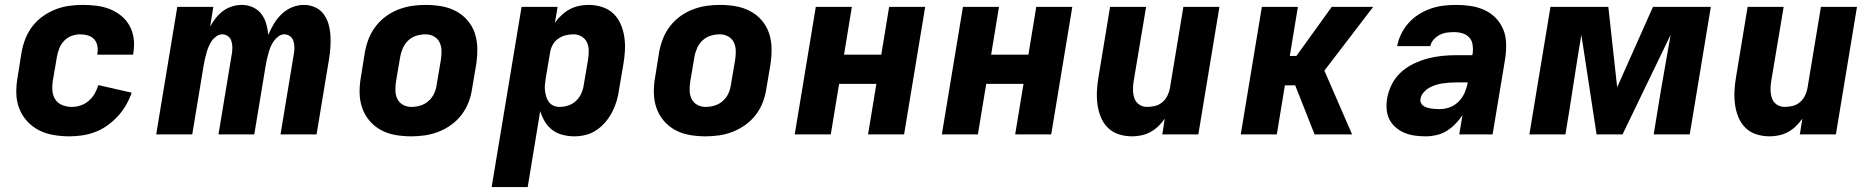

<svg xmlns="http://www.w3.org/2000/svg" viewBox="-20 -548 7640 783"><path d="M263 8Q230 8 198 2.5Q166 -3 138.5 -17Q111 -31 90 -54.5Q69 -78 58 -107Q47 -136 46.5 -169Q46 -202 52 -235L68 -335Q73 -363 83.5 -390Q94 -417 112 -440.5Q130 -464 154.5 -481.5Q179 -499 206 -509.5Q233 -520 261 -524Q289 -528 317 -528Q346 -528 374 -524.5Q402 -521 427.5 -511Q453 -501 474 -484Q495 -467 508 -443.5Q521 -420 525 -392Q529 -364 524 -335L523 -325H377V-329Q380 -345 377 -361Q374 -377 364 -388Q354 -399 338.5 -403.5Q323 -408 307 -408Q289 -408 271.5 -401.5Q254 -395 241 -381Q228 -367 221.5 -350Q215 -333 212 -316L195 -216Q192 -196 194 -176Q196 -156 206.5 -141Q217 -126 235 -119Q253 -112 273 -112Q291 -112 309 -118Q327 -124 342 -137Q357 -150 366.5 -167Q376 -184 381 -201L517 -170Q508 -144 494 -119.5Q480 -95 460.5 -74Q441 -53 418 -36.5Q395 -20 369 -10Q343 0 316 4Q289 8 263 8Z M617 0 703 -520H850L837 -440Q847 -458 860 -474.5Q873 -491 890 -503.5Q907 -516 927 -522Q947 -528 966 -528Q990 -528 1011 -518.5Q1032 -509 1045.5 -491.5Q1059 -474 1065.5 -452Q1072 -430 1074 -406Q1084 -429 1097 -451Q1110 -473 1129 -491Q1148 -509 1171.5 -518.5Q1195 -528 1219 -528Q1243 -528 1264.5 -518.5Q1286 -509 1299.5 -491Q1313 -473 1319.5 -450.5Q1326 -428 1327.5 -404.5Q1329 -381 1327.5 -356.5Q1326 -332 1322 -308L1271 0H1124L1179 -332Q1181 -345 1180.5 -358Q1180 -371 1176 -382.5Q1172 -394 1162 -401Q1152 -408 1139 -408Q1127 -408 1116 -400Q1105 -392 1097 -381Q1089 -370 1084 -358Q1079 -346 1075.5 -333.5Q1072 -321 1069 -308.5Q1066 -296 1064 -284L1017 0H871L926 -332Q928 -345 927.5 -358Q927 -371 923 -382.5Q919 -394 909 -401Q899 -408 886 -408Q874 -408 862.5 -400Q851 -392 843.5 -381Q836 -370 831 -358Q826 -346 822.5 -333.5Q819 -321 816 -308.5Q813 -296 811 -284L764 0Z M1657 8Q1624 8 1592.5 2.5Q1561 -3 1534 -17.5Q1507 -32 1487 -55.5Q1467 -79 1457 -108Q1447 -137 1446.5 -169.5Q1446 -202 1452 -235L1468 -335Q1473 -363 1483.5 -390Q1494 -417 1512 -440.5Q1530 -464 1554 -481.5Q1578 -499 1605.5 -509.5Q1633 -520 1660.5 -524Q1688 -528 1716 -528Q1749 -528 1780.5 -522.5Q1812 -517 1839.5 -502.5Q1867 -488 1887 -464.5Q1907 -441 1916.5 -412Q1926 -383 1926.5 -350.5Q1927 -318 1922 -285L1905 -185Q1901 -157 1890.5 -130Q1880 -103 1862 -79.5Q1844 -56 1819.5 -38.5Q1795 -21 1768 -10.5Q1741 0 1713 4Q1685 8 1657 8ZM1657 -112Q1676 -112 1694.5 -117.5Q1713 -123 1728 -136.5Q1743 -150 1751 -168Q1759 -186 1761 -204L1778 -304Q1781 -323 1780.5 -341.5Q1780 -360 1772.5 -375.5Q1765 -391 1749.5 -399.5Q1734 -408 1716 -408Q1697 -408 1678.5 -402.5Q1660 -397 1645.5 -383.5Q1631 -370 1623 -352Q1615 -334 1612 -316L1595 -216Q1592 -197 1592.5 -178.5Q1593 -160 1600.5 -144.5Q1608 -129 1623.5 -120.5Q1639 -112 1657 -112Z M1985 215 2107 -520H2254L2243 -455Q2255 -472 2270.5 -486.5Q2286 -501 2304 -510.5Q2322 -520 2341.5 -524Q2361 -528 2380 -528Q2409 -528 2435.5 -519.5Q2462 -511 2481 -493Q2500 -475 2511 -450Q2522 -425 2526 -397.5Q2530 -370 2528.5 -341.5Q2527 -313 2522 -285L2505 -185Q2502 -162 2495.5 -139Q2489 -116 2478 -94Q2467 -72 2451 -52.5Q2435 -33 2414 -18.5Q2393 -4 2369.5 2Q2346 8 2323 8Q2298 8 2274.5 2Q2251 -4 2232.5 -18Q2214 -32 2202 -52Q2190 -72 2183 -95L2132 215ZM2262 -112Q2280 -112 2298 -118Q2316 -124 2330 -137.5Q2344 -151 2351.5 -169Q2359 -187 2361 -204L2378 -304Q2381 -323 2381 -341Q2381 -359 2374 -374.5Q2367 -390 2352 -399Q2337 -408 2319 -408Q2303 -408 2286.5 -404Q2270 -400 2255.5 -389.5Q2241 -379 2233 -363.5Q2225 -348 2223 -332L2206 -232Q2204 -219 2202.5 -205.5Q2201 -192 2202.5 -179Q2204 -166 2207.5 -154Q2211 -142 2218.5 -132Q2226 -122 2237.5 -117Q2249 -112 2262 -112Z M2857 8Q2824 8 2792.5 2.5Q2761 -3 2734 -17.5Q2707 -32 2687 -55.5Q2667 -79 2657 -108Q2647 -137 2646.5 -169.5Q2646 -202 2652 -235L2668 -335Q2673 -363 2683.5 -390Q2694 -417 2712 -440.5Q2730 -464 2754 -481.5Q2778 -499 2805.5 -509.5Q2833 -520 2860.5 -524Q2888 -528 2916 -528Q2949 -528 2980.5 -522.5Q3012 -517 3039.5 -502.5Q3067 -488 3087 -464.5Q3107 -441 3116.5 -412Q3126 -383 3126.5 -350.5Q3127 -318 3122 -285L3105 -185Q3101 -157 3090.5 -130Q3080 -103 3062 -79.5Q3044 -56 3019.5 -38.5Q2995 -21 2968 -10.5Q2941 0 2913 4Q2885 8 2857 8ZM2857 -112Q2876 -112 2894.5 -117.5Q2913 -123 2928 -136.5Q2943 -150 2951 -168Q2959 -186 2961 -204L2978 -304Q2981 -323 2980.5 -341.5Q2980 -360 2972.5 -375.5Q2965 -391 2949.5 -399.5Q2934 -408 2916 -408Q2897 -408 2878.5 -402.5Q2860 -397 2845.5 -383.5Q2831 -370 2823 -352Q2815 -334 2812 -316L2795 -216Q2792 -197 2792.5 -178.5Q2793 -160 2800.5 -144.5Q2808 -129 2823.5 -120.5Q2839 -112 2857 -112Z M3221 0 3307 -520H3454L3422 -325H3574L3606 -520H3753L3667 0H3520L3554 -206H3402L3368 0Z M3821 0 3907 -520H4054L4022 -325H4174L4206 -520H4353L4267 0H4120L4154 -206H4002L3968 0Z M4597 8Q4568 8 4542 -0.5Q4516 -9 4497.5 -27.5Q4479 -46 4469 -71Q4459 -96 4455.5 -123Q4452 -150 4453.5 -178.5Q4455 -207 4460 -235L4507 -520H4654L4603 -216Q4600 -198 4600.5 -180Q4601 -162 4606.5 -146.5Q4612 -131 4626 -121.5Q4640 -112 4658 -112Q4674 -112 4690.5 -116Q4707 -120 4720 -131Q4733 -142 4740.5 -157Q4748 -172 4751 -188L4806 -520H4953L4867 0H4720L4730 -64Q4718 -47 4703.5 -33Q4689 -19 4671.5 -9.5Q4654 0 4634.5 4Q4615 8 4597 8Z M5341 0 5262 -200H5220L5187 0H5040L5126 -520H5273L5240 -320H5267L5411 -520H5580L5381 -260L5494 0Z M5795 8Q5772 8 5750 5Q5728 2 5708.5 -6Q5689 -14 5672.5 -28Q5656 -42 5646.5 -60.5Q5637 -79 5635 -101.5Q5633 -124 5637 -147Q5642 -176 5656 -204Q5670 -232 5693 -253Q5716 -274 5745 -288Q5774 -302 5802.5 -309.5Q5831 -317 5860.5 -320Q5890 -323 5919 -323H5984L5986 -331Q5988 -348 5985.5 -365.5Q5983 -383 5972 -395Q5961 -407 5944.5 -412Q5928 -417 5910 -417Q5895 -417 5880 -415Q5865 -413 5851.5 -406Q5838 -399 5827 -387Q5816 -375 5813 -360H5678Q5682 -385 5694.5 -410Q5707 -435 5725 -455Q5743 -475 5767 -490Q5791 -505 5816.5 -513.5Q5842 -522 5867.5 -525Q5893 -528 5919 -528Q5949 -528 5978.5 -523.5Q6008 -519 6034 -507Q6060 -495 6079.5 -475Q6099 -455 6110 -429Q6121 -403 6122 -373Q6123 -343 6119 -313L6067 0H5931L5944 -78Q5931 -59 5915 -42.5Q5899 -26 5879.5 -14Q5860 -2 5838 3Q5816 8 5795 8ZM5851 -103Q5872 -103 5892.5 -110.5Q5913 -118 5929 -134.5Q5945 -151 5953.5 -171Q5962 -191 5966 -212H5920Q5906 -212 5891.5 -211Q5877 -210 5863.5 -208Q5850 -206 5835.5 -201.5Q5821 -197 5808.5 -190Q5796 -183 5785.5 -171Q5775 -159 5773 -145Q5771 -137 5774.5 -129Q5778 -121 5784.5 -116.5Q5791 -112 5799 -109.5Q5807 -107 5816 -105.5Q5825 -104 5834 -103.5Q5843 -103 5851 -103Z M6217 0 6303 -520H6539L6575 -192L6721 -520H6957L6871 0H6724L6741 -104Q6753 -179 6766.5 -254.5Q6780 -330 6793 -406L6597 0H6491L6429 -406Q6416 -330 6404.5 -254.5Q6393 -179 6381 -104L6364 0Z M7197 8Q7168 8 7142 -0.5Q7116 -9 7097.5 -27.5Q7079 -46 7069 -71Q7059 -96 7055.5 -123Q7052 -150 7053.5 -178.5Q7055 -207 7060 -235L7107 -520H7254L7203 -216Q7200 -198 7200.5 -180Q7201 -162 7206.5 -146.5Q7212 -131 7226 -121.5Q7240 -112 7258 -112Q7274 -112 7290.5 -116Q7307 -120 7320 -131Q7333 -142 7340.5 -157Q7348 -172 7351 -188L7406 -520H7553L7467 0H7320L7330 -64Q7318 -47 7303.5 -33Q7289 -19 7271.5 -9.5Q7254 0 7234.5 4Q7215 8 7197 8Z"/></svg>

Font: Iosevka Aile Heavy
Style: Italic
Weight: 900
Italic angle: -9°
Designer: Belleve Invis
Foundry: Belleve Invis
Version: Version 31.1.0; ttfautohint (v1.8.4)